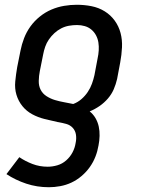

<svg xmlns="http://www.w3.org/2000/svg" viewBox="-20 -562 590 805"><path d="M185 223Q135 223 90 208Q45 193 7 168L61 97Q86 114 116 125.5Q146 137 180 137Q200 137 220.5 131Q241 125 257.5 110.5Q274 96 284 77Q294 58 297 38Q301 20 298.5 3Q296 -14 285 -26Q274 -38 257.5 -42.5Q241 -47 224 -50H223Q195 -56 167 -63Q139 -70 115 -83Q91 -96 74 -117Q57 -138 49 -164.5Q41 -191 44 -221Q47 -251 52 -280L66 -350Q71 -376 81 -402Q91 -428 107.5 -451Q124 -474 147 -492.5Q170 -511 196 -522Q222 -533 249 -537.5Q276 -542 302 -542Q334 -542 364 -536Q394 -530 419 -514.5Q444 -499 461 -475.5Q478 -452 485.5 -423.5Q493 -395 491.5 -363.5Q490 -332 484 -300L471 -231Q466 -209 457 -188Q448 -167 432.5 -149Q417 -131 397.5 -117.5Q378 -104 356 -95Q371 -83 380.5 -66.5Q390 -50 394 -31.5Q398 -13 397.5 7.5Q397 28 393 48Q389 72 380 95Q371 118 356.5 138.5Q342 159 322 176Q302 193 279.5 203.5Q257 214 232.5 218.5Q208 223 185 223ZM287 -126Q306 -133 321.5 -146.5Q337 -160 348 -176.5Q359 -193 365.5 -211Q372 -229 376 -247L389 -316Q393 -334 394 -351Q395 -368 392.5 -384Q390 -400 382.5 -414Q375 -428 363 -438Q351 -448 335.5 -452.5Q320 -457 303 -457Q286 -457 269 -454Q252 -451 236.5 -443Q221 -435 208 -423Q195 -411 185 -396.5Q175 -382 169.5 -366Q164 -350 161 -334L147 -264Q143 -244 142.5 -223Q142 -202 150.5 -185.5Q159 -169 175.5 -158.5Q192 -148 210.5 -142.5Q229 -137 248.5 -133.5Q268 -130 287 -126Z"/></svg>

Font: Lode Dark Term
Style: Bold Italic
Weight: 700
Italic angle: -11°
Monospace: yes
Designer: Belleve Invis
Foundry: Belleve Invis
Version: Version 29.2.0